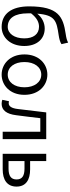

<svg xmlns="http://www.w3.org/2000/svg" viewBox="742 -1598 869 2394"><g transform="rotate(90 1177.0 -401.5)"><path d="M315 -63C204 -63 147 -154 147 -312C147 -327 147 -340 147 -354C204 -428 260 -453 313 -453C408 -453 459 -381 459 -269C459 -146 399 -63 315 -63ZM512 -816C479 -800 461 -794 400 -785C192 -754 60 -697 60 -329C60 -110 153 13 316 13C447 13 554 -96 554 -269C554 -428 465 -524 336 -524C267 -524 199 -492 151 -431C168 -657 244 -672 419 -698C464 -705 502 -714 531 -733Z M911 13C1044 13 1163 -91 1163 -271C1163 -452 1044 -557 911 -557C778 -557 659 -452 659 -271C659 -91 778 13 911 13ZM911 -63C817 -63 754 -146 754 -271C754 -396 817 -481 911 -481C1005 -481 1069 -396 1069 -271C1069 -146 1005 -63 911 -63Z M1275 13C1354 13 1402 -47 1417 -168C1431 -268 1442 -369 1454 -469H1623V0H1715V-543H1382C1368 -425 1355 -308 1340 -191C1331 -110 1305 -75 1267 -75C1257 -75 1250 -77 1243 -79L1225 5C1241 10 1255 13 1275 13Z M1898 0H2092C2221 0 2307 -53 2307 -173C2307 -291 2221 -342 2092 -342H1989V-543H1898ZM1989 -73V-272H2082C2174 -272 2218 -242 2218 -173C2218 -104 2174 -73 2082 -73Z"/></g></svg>

Font: Noto Sans T Chinese Regular
Style: Regular
Weight: 400
Designer: Ryoko NISHIZUKA (kana & ideographs); Paul D. Hunt (Latin, Greek & Cyrillic); Wenlong ZHANG (bopomofo); Sandoll Communica
Foundry: Adobe Systems Incorporated
Version: Version 1.000;PS 1;hotconv 1.0.78;makeotf.lib2.5.61930